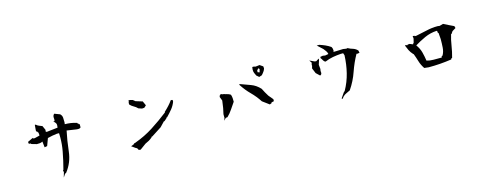

<svg xmlns="http://www.w3.org/2000/svg" viewBox="-25 -1370 5050 1983"><g transform="rotate(-15 2500.0 -378.5)"><path d="M491.7 -107.4V-125.5H496.1Q520.5 -216.3 538.1 -311Q551.8 -383.8 551.8 -459.5Q551.8 -481.4 550.8 -503.4H525.9Q478.5 -498 426.8 -484.9L397.5 -406.2L369.1 -400.9L362.3 -463.4H359.9Q346.7 -455.6 331.5 -454.6Q316.4 -453.6 300.8 -453.6H299.8L243.7 -469.7V-473.6V-475.1L220.7 -478.5L217.8 -499L275.9 -526.9V-520.5L293.5 -518.1L349.1 -531.7V-549.3L344.2 -570.8H337.4V-580.6H326.7V-597.7L331.1 -650.9H340.8Q349.1 -643.6 354 -640.1Q362.8 -634.8 370.1 -631.8Q385.7 -626 404.3 -618.2L424.3 -573.2L421.9 -553.2L433.1 -549.3L550.8 -562.5L553.2 -588.4Q553.2 -600.1 548.8 -608.4Q543.5 -617.7 534.7 -626L523.9 -635.3H538.1Q540.5 -643.6 540.5 -651.9Q540.5 -660.2 539.8 -666Q539.1 -671.9 539.1 -675.8Q539.1 -694.8 551.8 -708L554.2 -710.4L612.3 -688.5Q613.8 -686.5 614.7 -686Q631.3 -669.4 632.8 -646.7Q634.3 -624 634.3 -597.7V-597.2L631.8 -577.6Q664.1 -577.1 693.8 -573Q723.6 -568.8 760.3 -557.6V-551.3L770 -547.4V-541L780.8 -538.1V-503.4Q774.4 -498 769.5 -495.8Q764.6 -493.7 759.3 -493.7H741.2H740.7L633.3 -509.8Q611.3 -407.7 599.1 -295.4Q586.4 -178.7 515.1 -88.4L513.7 -86.9L503.4 -84L479.5 -47.9L496.6 -107.4Z M1280.8 -202.6Q1286.6 -202.6 1291.5 -206.1Q1394 -243.2 1484.9 -301.3Q1575.7 -359.4 1662.6 -427.2V-433.1Q1719.7 -485.8 1751.5 -531.2L1752.9 -533.7H1765.1V-531.7H1772.9V-512.7Q1757.8 -472.7 1730.5 -439.2Q1703.1 -405.8 1670.9 -373L1662.6 -371.1V-365.7L1634.8 -341.3H1628.4L1579.6 -290.5L1472.2 -221.2H1470.7H1465.8L1461.4 -213.4Q1442.4 -196.8 1424.1 -186.8Q1405.8 -176.8 1385.7 -168L1320.8 -120.6L1301.3 -123L1290 -143.6L1273.4 -152.8L1234.9 -180.2L1266.1 -192.4Q1271 -202.6 1280.8 -202.6ZM1326.7 -602.5V-621.1L1330.6 -630.9V-645H1344.2L1374.5 -637.7L1398.9 -618.2L1470.7 -596.2L1491.7 -549.3L1469.2 -528.8L1444.8 -526.9L1408.2 -539.1Q1389.2 -559.1 1369.1 -569.3Q1347.2 -580.6 1328.1 -600.6ZM1332 -631.3 1331.5 -630.9 1332 -630.4Z M2241.7 -220.2V-253.4Q2256.3 -307.6 2266.1 -393.1L2248 -439.9H2254.4V-451.7H2260.3V-458.5H2278.8L2290 -452.1L2297.4 -454.1Q2314 -446.8 2331.5 -443.4Q2350.6 -439.5 2368.7 -427.2Q2375.5 -406.2 2376.5 -387.7Q2377.4 -369.1 2377.4 -351.6V-350.1Q2353 -315.4 2329.1 -279.3Q2305.2 -242.7 2273.4 -212.4H2271.5Q2259.3 -212.4 2254.4 -209Q2252 -208 2249 -204.6L2233.4 -185.5L2243.2 -220.2ZM2475.6 -508.3H2489.3H2490.2L2594.7 -470.2Q2648.4 -450.7 2690.9 -404.3Q2700.2 -383.3 2713.1 -361.6Q2726.1 -339.8 2738.8 -318.4L2779.8 -269.5V-248.5L2751.5 -241.7V-234.9L2730.5 -226.6L2659.2 -279.3Q2619.6 -340.3 2570.8 -388.7Q2521 -438 2481 -500ZM2651.9 -614.3V-615.7L2652.8 -617.7L2651.4 -618.7L2655.3 -647H2671.4L2689.9 -642.1L2732.9 -647L2766.6 -624L2769 -603Q2766.1 -593.3 2763.7 -588.1Q2761.2 -583 2760 -580.8Q2758.8 -578.6 2757.8 -576.7Q2747.6 -560.1 2728.5 -539.1L2698.2 -529.3L2672.4 -551.3Q2666 -565.9 2658.9 -580.6Q2651.9 -595.2 2651.9 -614.3ZM2714.4 -574.2 2714.8 -575.2 2722.7 -606.4 2716.8 -615.7H2709.5L2694.8 -598.6V-580.1Z M3360.8 -551.8V-565.9L3388.7 -570.8L3413.1 -566.9L3449.2 -573.2Q3446.3 -591.8 3435.3 -606.7Q3424.3 -621.6 3413.1 -635.7L3355.5 -689H3369.1H3382.8Q3415 -678.7 3443.6 -666Q3472.2 -653.3 3499 -634.8Q3505.9 -623 3508.1 -613Q3510.3 -603 3510.3 -589.8V-587.4L3502.4 -580.6H3530.3L3608.9 -583.5L3647 -577.6V-580.6H3656.7Q3682.6 -566.4 3707.5 -559.6Q3734.4 -551.8 3756.8 -529.3L3757.8 -527.8L3763.2 -502.4L3740.2 -498.5L3730.5 -500.5Q3685.1 -419.4 3653.8 -329.1Q3622.1 -235.8 3565.4 -153.3Q3544.4 -141.6 3524.9 -133.8Q3504.4 -125.5 3487.3 -107.9L3471.2 -87.4L3462.4 -93.8L3501 -149.9L3513.2 -160.6Q3559.6 -243.7 3581.1 -332Q3603 -420.4 3606.9 -517.6L3598.6 -541.5H3573.2Q3530.8 -538.6 3486.8 -530.8Q3442.9 -522.9 3401.4 -504.9L3399.4 -505.9Q3384.8 -511.2 3377 -527.3Q3370.6 -541 3360.8 -551.8ZM3254.4 -501.5V-511.2L3259.8 -531.2L3240.7 -559.6Q3271 -545.9 3278.8 -542Q3286.6 -538.1 3289.3 -537.1Q3292 -536.1 3295.4 -535.2Q3301.8 -533.7 3309.1 -533.7L3340.3 -553.7V-543.9V-540L3324.7 -490.7L3329.6 -444.8Q3326.2 -434.1 3326.2 -423.3Q3326.2 -417.5 3326.9 -413.1Q3327.6 -408.7 3327.6 -405.8Q3327.6 -388.2 3312.5 -381.8L3309.6 -380.4L3271 -417L3248 -473.1L3255.9 -501.5Z M4271 -456.5H4286.1H4287.1L4320.8 -442.9V-451.7H4328.6L4340.3 -498.5V-507.3L4337.4 -525.9H4356L4358.9 -520H4374.5Q4432.6 -530.8 4491.5 -544.9Q4550.3 -559.1 4613.3 -559.1H4613.8L4634.3 -556.2L4673.3 -567.4Q4699.7 -552.7 4726.6 -540.5Q4753.4 -528.3 4780.8 -514.6L4786.6 -492.7L4749 -469.7L4731.4 -443.8H4728.5H4726.6Q4709 -386.7 4700.2 -327.1Q4690.9 -265.6 4673.3 -203.6L4664.1 -200.7L4660.2 -190.4Q4597.2 -181.2 4537.8 -176.8Q4478.5 -172.4 4415 -172.4L4368.2 -177.7Q4340.8 -218.3 4328.1 -261.2Q4315.4 -304.2 4300.3 -343.3L4295.4 -346.7Q4272 -372.1 4259 -398.4Q4246.1 -424.8 4235.4 -453.1L4243.2 -454.6L4242.2 -456.1L4245.1 -455.1H4245.6L4261.2 -449.2L4265.1 -455.6L4271 -453.6ZM4572.8 -236.8V-247.6L4584 -252.4Q4604 -287.6 4606.9 -331.3Q4609.9 -375 4609.9 -421.9L4604.5 -489.7H4598.6L4595.7 -512.7L4589.8 -515.1Q4522.5 -511.2 4462.4 -484.1Q4402.3 -457 4349.1 -423.8Q4380.4 -381.3 4391.8 -336.9Q4403.3 -292.5 4410.2 -245.1Q4443.4 -234.9 4482.4 -234.9H4564.9Z"/></g></svg>

Font: Bakudai
Style: Medium
Weight: 500
Version: Version 1.48